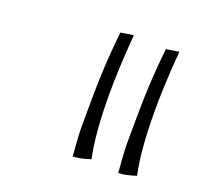

<svg xmlns="http://www.w3.org/2000/svg" viewBox="-119 -743 1075 991"><g transform="rotate(20 418.0 -247.0)"><path d="M440 -262Q440 -158 447.5 -69Q455 20 469 81Q443 90 417.5 95.5Q392 101 372 101Q372 91 371 78.5Q370 66 368 41Q365 1 364 -20Q363 -41 363 -60Q363 -265 368 -368.5Q373 -472 385 -584L455 -595Q446 -479 443 -406Q440 -333 440 -262ZM690 -262Q690 -158 697.5 -69Q705 20 719 81Q693 90 667.5 95.5Q642 101 622 101Q622 91 621 78.5Q620 66 618 41Q615 1 614 -20Q613 -41 613 -60Q613 -265 618 -368.5Q623 -472 635 -584L705 -595Q696 -479 693 -406Q690 -333 690 -262Z"/></g></svg>

Font: Atma Medium
Style: Regular
Weight: 500
Designer: Gregori Vincens, Jeremie Hornus, Riccardo Olocco, Yoann Minet.
Foundry: black foundry
Version: Version 1.101;PS 1.100;hotconv 1.0.86;makeotf.lib2.5.63406